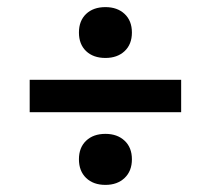

<svg xmlns="http://www.w3.org/2000/svg" viewBox="-20 -519 592 540"><path d="M276.5 -142.5Q310 -142.5 330.5 -123.2Q351 -104 351 -71Q351 -38 330.5 -18.5Q310 1 276.5 1Q242.5 1 222.2 -18.5Q202 -38 202 -71Q202 -104 222.2 -123.2Q242.5 -142.5 276.5 -142.5ZM276.5 -499Q310 -499 330.5 -479.8Q351 -460.5 351 -427.5Q351 -394.5 330.5 -375.2Q310 -356 276.5 -356Q242.5 -356 222.2 -375.2Q202 -394.5 202 -427.5Q202 -460.5 222.2 -479.8Q242.5 -499 276.5 -499ZM63.5 -294.5H489.5V-203.5H63.5Z"/></svg>

Font: Newsreader 9pt SemiBold
Style: Regular
Weight: 600
Designer: Hugues Gentile
Foundry: Production Type
Version: Version 1.003